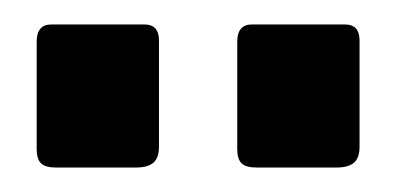

<svg xmlns="http://www.w3.org/2000/svg" viewBox="-20 -762 324 157"><path d="M110 -642Q110 -633 105.5 -629Q101 -625 91 -625H26Q17 -625 13.5 -628.5Q10 -632 10 -640V-728Q10 -742 22 -742H98Q110 -742 110 -729ZM274 -642Q274 -633 269.5 -629Q265 -625 255 -625H190Q181 -625 177.5 -628.5Q174 -632 174 -640V-728Q174 -742 186 -742H262Q274 -742 274 -729Z"/></svg>

Font: Libre Franklin Medium
Style: Regular
Weight: 500
Designer: Pablo Impallari, Rodrigo Fuenzalida
Foundry: Impallari Type
Version: Version 1.002; ttfautohint (v1.5)